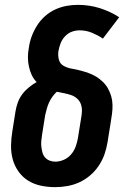

<svg xmlns="http://www.w3.org/2000/svg" viewBox="-20 -763 540 791"><path d="M207 8Q177 8 148.5 2Q120 -4 96.5 -18.5Q73 -33 56.5 -56Q40 -79 32.5 -106.5Q25 -134 25.5 -164Q26 -194 31 -223L44 -305Q47 -323 53.5 -341Q60 -359 71.5 -374.5Q83 -390 99 -403Q115 -416 131 -425Q118 -438 110.5 -454.5Q103 -471 99 -489.5Q95 -508 95 -527.5Q95 -547 99 -567Q102 -590 110.5 -613Q119 -636 132.5 -657.5Q146 -679 165 -696Q184 -713 206.5 -723.5Q229 -734 253 -738.5Q277 -743 301 -743Q348 -743 391 -729.5Q434 -716 471 -692L404 -604Q383 -618 359 -628Q335 -638 308 -638Q292 -638 276.5 -632.5Q261 -627 248.5 -614Q236 -601 230 -585.5Q224 -570 221 -554Q218 -535 222.5 -517.5Q227 -500 242.5 -491.5Q258 -483 276 -480Q294 -477 311 -472.5Q328 -468 345 -462Q362 -456 376.5 -447Q391 -438 403.5 -426Q416 -414 424.5 -399Q433 -384 438 -367Q443 -350 443.5 -331.5Q444 -313 441.5 -294.5Q439 -276 436 -258L423 -177Q419 -152 410.5 -127.5Q402 -103 387 -80.5Q372 -58 351.5 -40.5Q331 -23 307 -12Q283 -1 257.5 3.5Q232 8 207 8ZM208 -97Q225 -97 242.5 -104.5Q260 -112 272.5 -126.5Q285 -141 291.5 -158.5Q298 -176 301 -194L314 -275Q317 -290 317.5 -305.5Q318 -321 313 -334.5Q308 -348 297 -357.5Q286 -367 272.5 -371.5Q259 -376 244 -379Q229 -382 214 -385Q204 -376 195.5 -364Q187 -352 181.5 -339.5Q176 -327 172.5 -314Q169 -301 166 -288L153 -206Q151 -194 150 -181.5Q149 -169 150.5 -157.5Q152 -146 155 -134.5Q158 -123 165.5 -114.5Q173 -106 184 -101.5Q195 -97 208 -97Z"/></svg>

Font: Iosevka Term Curly XBd Obl
Style: Regular
Weight: 800
Italic angle: -9°
Designer: Belleve Invis
Foundry: Belleve Invis
Version: Version 32.3.0